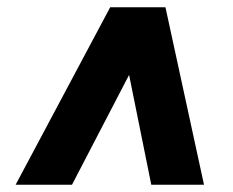

<svg xmlns="http://www.w3.org/2000/svg" viewBox="-20 -648 640 528"><path d="M23 -140 283 -628H435L541 -140H396L335 -442L178 -140Z"/></svg>

Font: Mulish ExtraBlack
Style: Italic
Weight: 1000
Italic angle: -9°
Designer: Vernon Adams
Foundry: Vernon Adams
Version: Version 3.603; ttfautohint (v1.8.3)